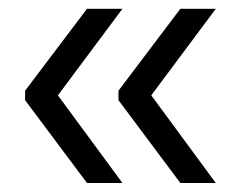

<svg xmlns="http://www.w3.org/2000/svg" viewBox="-20 -461 535 436"><path d="M323.5 -244.5 470 -45.5H389.5L249 -233.5V-255L389.5 -441H470ZM111.5 -244.5 258 -45.5H177.5L37 -233.5V-255L177.5 -441H258Z"/></svg>

Font: Anek Gurmukhi
Style: Regular
Weight: 400
Designer: Sarang Kulkarni (Gurmukhi), Yesha Goshar (Latin)
Foundry: Ek Type
Version: Version 1.003